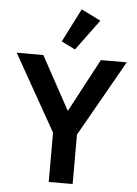

<svg xmlns="http://www.w3.org/2000/svg" viewBox="-63 -1016 757 1064"><g transform="rotate(5 316.0 -484.5)"><path d="M456 -915 348 -969 253 -782 330 -744ZM382 0V-275L622 -698H478L321 -403H319L158 -698H10L249 -274V0Z"/></g></svg>

Font: IBM Plex Devanagari Medium
Style: Regular
Weight: 600
Designer: Mike Abbink, Paul van der Laan, Pieter van Rosmalen, Erin McLaughlin
Foundry: Bold Monday
Version: Version 1.0